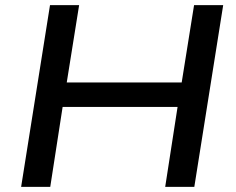

<svg xmlns="http://www.w3.org/2000/svg" viewBox="-20 -725 914 745"><path d="M62 0 174 -705H287L239 -405H685L733 -705H846L734 0H621L669 -310H223L175 0Z"/></svg>

Font: Nunito Sans 10pt SemiExpanded SemiBold
Style: Italic
Weight: 600
Width: 6
Italic angle: -9°
Designer: Vernon Adams
Foundry: Vernon Adams
Version: Version 3.101;gftools[0.9.27]